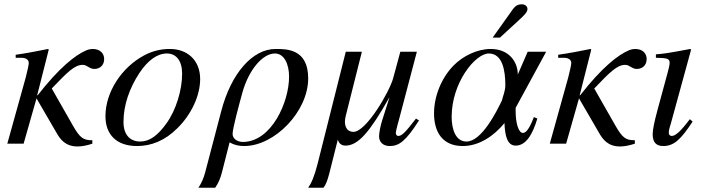

<svg xmlns="http://www.w3.org/2000/svg" viewBox="-20 -669 3288 894"><path d="M153 -225 207 -438 204 -441C154 -431 103 -421 53 -414V-400H81C95 -400 114 -394 114 -376C114 -369 109 -343 100 -309L14 0H90L150 -211L243 -51C260 -21 284 13 341 13C360 13 383 9 410 0V-16C369 -16 353 -25 319 -85L221 -257C293 -332 327 -367 365 -367C386 -367 396 -348 419 -348C445 -348 465 -365 465 -394C465 -419 448 -441 411 -441C403 -441 393 -439 385 -436C331 -414 254 -352 156 -226Z M912 -301C912 -389 852 -441 771 -441C730 -441 690 -432 651 -411C546 -355 471 -240 471 -128C471 -41 524 11 618 11C684 11 748 -14 806 -72C872 -137 912 -225 912 -301ZM828 -326C828 -250 800 -156 754 -93C715 -39 677 -10 633 -10C586 -10 555 -41 555 -101C555 -180 583 -259 629 -329C669 -389 713 -420 757 -420C800 -420 828 -387 828 -326Z M935 135C928 161 918 184 904 205H982C997 184 1007 159 1013 135L1049 -6C1072 7 1094 11 1117 11C1259 11 1415 -150 1415 -304C1415 -441 1316 -441 1263 -441C1156 -441 1056 -328 1010 -151ZM1326 -312C1326 -194 1245 -10 1112 -8C1084 -8 1063 -24 1063 -45C1063 -70 1091 -174 1109 -239C1139 -346 1204 -420 1260 -420C1303 -420 1326 -371 1326 -312Z M1917 -117C1865 -49 1850 -36 1834 -36C1827 -36 1823 -43 1823 -51C1823 -61 1838 -112 1842 -128L1921 -428H1844L1811 -306C1794 -242 1685 -55 1626 -55C1598 -55 1586 -76 1586 -103C1586 -112 1588 -121 1590 -130L1665 -428H1590L1459 93C1443 156 1429 185 1415 205H1486C1508 179 1514 131 1553 -19C1558 -1 1570 9 1589 9C1649 9 1704 -58 1792 -214H1793L1760 -110C1752 -86 1745 -51 1745 -34C1745 -6 1766 11 1794 11C1839 11 1869 -12 1931 -108Z M2274 -494H2308L2396 -575C2419 -596 2436 -612 2436 -627C2436 -642 2422 -649 2411 -649C2390 -649 2379 -641 2368 -626ZM2523 -428H2437L2391 -322C2391 -381 2350 -441 2265 -441C2203 -441 2136 -409 2092 -364C2036 -307 2001 -222 2001 -141C2001 -57 2038 11 2135 11C2210 11 2279 -35 2329 -96C2331 -35 2343 9 2381 9C2429 9 2460 -43 2482 -117L2466 -124C2445 -69 2429 -50 2415 -50C2393 -50 2381 -101 2381 -149V-167ZM2333 -272C2333 -245 2321 -220 2317 -201C2290 -145 2222 -10 2152 -10C2101 -10 2083 -68 2083 -125C2083 -284 2193 -420 2256 -420C2320 -420 2333 -340 2333 -272Z M2679 -225 2733 -438 2730 -441C2680 -431 2629 -421 2579 -414V-400H2607C2621 -400 2640 -394 2640 -376C2640 -369 2635 -343 2626 -309L2540 0H2616L2676 -211L2769 -51C2786 -21 2810 13 2867 13C2886 13 2909 9 2936 0V-16C2895 -16 2879 -25 2845 -85L2747 -257C2819 -332 2853 -367 2891 -367C2912 -367 2922 -348 2945 -348C2971 -348 2991 -365 2991 -394C2991 -419 2974 -441 2937 -441C2929 -441 2919 -439 2911 -436C2857 -414 2780 -352 2682 -226Z M3192 -114C3149 -57 3125 -36 3108 -36C3100 -36 3094 -41 3094 -51C3094 -65 3099 -78 3104 -95L3198 -438L3194 -441C3093 -422 3073 -419 3034 -416V-400C3088 -399 3098 -396 3098 -376C3098 -368 3094 -350 3089 -332L3041 -155C3026 -99 3019 -64 3019 -44C3019 -7 3035 11 3068 11C3118 11 3150 -19 3205 -103Z"/></svg>

Font: STIXGeneral
Style: Italic
Weight: 400
Italic angle: -16.33°
Designer: MicroPress Inc., with final additions and corrections provided by Coen Hoffman, Elsevier (retired)
Version: Version 1.1.0